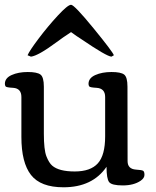

<svg xmlns="http://www.w3.org/2000/svg" viewBox="-20 -773 656 806"><path d="M95.7 -541Q103.5 -559.6 141.8 -610.6Q180.2 -661.6 222.4 -707.3Q264.6 -752.9 278.3 -752.9Q292 -752.9 372.6 -654.3Q453.1 -555.7 458 -541L447.8 -535.2Q427.2 -536.6 323.2 -607.4L305.7 -619.1V-618.7L278.3 -638.2L261.7 -627Q251 -620.6 217.8 -596.2Q140.1 -538.6 109.9 -535.2ZM164.1 -211.4Q164.1 -144.5 174.8 -116.9Q185.5 -89.4 199.2 -77.6Q227.5 -53.2 293.7 -53.2Q359.9 -53.2 390.6 -87.2Q421.4 -121.1 421.4 -200.7V-365.7Q421.4 -401.9 385.7 -404.3Q357.4 -405.8 354.5 -410.4Q351.6 -415 351.6 -420.9Q351.6 -445.3 380.1 -458Q408.7 -470.7 448 -470.7Q487.3 -470.7 501.2 -460Q515.1 -449.2 515.1 -409.2L515.6 -96.7Q515.6 -63.5 550.8 -61Q575.7 -59.6 581.1 -55.9Q586.4 -52.2 586.4 -38.8Q586.4 -25.4 570.3 -14.2Q541.5 5.4 495.4 5.4Q449.2 5.4 438.2 -8.5Q427.2 -22.5 427.2 -72.8Q368.2 13.2 246.6 13.2Q150.4 13.2 110.1 -38.6Q69.8 -90.3 69.8 -198.2V-365.7Q69.8 -401.9 35.2 -404.3Q6.3 -405.8 3.4 -410.4Q0.5 -415 0.5 -420.9Q0.5 -445.3 28.8 -458Q57.1 -470.7 96.4 -470.7Q135.7 -470.7 149.9 -460Q164.1 -449.2 164.1 -409.2Z"/></svg>

Font: Corben
Style: Regular
Weight: 400
Designer: vernon adams
Foundry: vernon adams
Version: Version 1.101